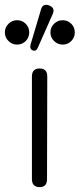

<svg xmlns="http://www.w3.org/2000/svg" viewBox="-57 -768 327 788"><path d="M106 0Q74 0 74 -33V-454Q74 -487 106 -487Q137 -487 137 -454L136 -33Q136 0 106 0ZM99 -574Q92 -556 78 -561Q63 -566 69 -587L111 -728Q118 -755 144 -746Q170 -736 160 -712ZM13 -585Q-7 -585 -22 -599.5Q-37 -614 -37 -635Q-37 -656 -22 -670.5Q-7 -685 13 -685Q34 -685 48.5 -670.5Q63 -656 63 -635Q63 -614 48.5 -599.5Q34 -585 13 -585ZM200 -585Q180 -585 165 -599.5Q150 -614 150 -635Q150 -656 165 -670.5Q180 -685 200 -685Q221 -685 235.5 -670.5Q250 -656 250 -635Q250 -614 235.5 -599.5Q221 -585 200 -585Z"/></svg>

Font: Zen Maru Gothic
Style: Regular
Weight: 400
Designer: Yoshimichi Ohira
Foundry: Positype
Version: Version 1.002